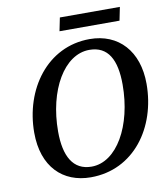

<svg xmlns="http://www.w3.org/2000/svg" viewBox="-90 -890 845 980"><g transform="rotate(-10 332.0 -399.5)"><path d="M302 16C525 16 664 -178 664 -405C664 -574 567 -680 417 -680C197 -680 56 -483 56 -258C56 -81 157 16 302 16ZM315 -37C219 -37 177 -115 177 -243C177 -457 275 -626 406 -626C503 -626 543 -551 543 -422C543 -209 446 -37 315 -37ZM273 -746H584L598 -815H287Z"/></g></svg>

Font: Source Serif Pro Semibold
Style: Italic
Weight: 600
Italic angle: -12°
Designer: Frank Grießhammer
Foundry: Adobe Systems Incorporated
Version: Version 3.001;hotconv 1.0.111;makeotfexe 2.5.65597